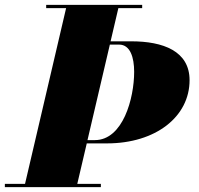

<svg xmlns="http://www.w3.org/2000/svg" viewBox="-65 -770 820 790"><path d="M-45 -13.5V0H350V-13.5H253L292 -180H375C576 -180 715 -290 715 -440C715 -560 606 -600 475 -600H390L422 -736.5H520V-750H125V-736.5H207L38 -13.5ZM425 -586.5C471 -586.5 487 -533.5 487 -474.5C487 -365.5 441 -193.5 325 -193.5H295L387 -586.5Z"/></svg>

Font: Bodoni* 16pt Fatface
Style: Italic
Weight: 900
Italic angle: -13°
Version: Version 2.3